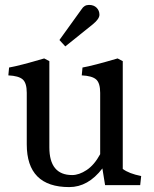

<svg xmlns="http://www.w3.org/2000/svg" viewBox="-20 -754 628 782"><path d="M89 -166V-376Q89 -416 72.5 -430.5Q56 -445 14 -447L17 -479Q58 -486 160 -516L181 -505V-154Q181 -41 274 -41Q302 -41 333 -61.5Q364 -82 388 -126V-376Q388 -416 371.5 -430.5Q355 -445 313 -447L316 -479Q357 -486 459 -516L480 -505V-66Q505 -47 555 -37L551 0H408L397 -68Q339 8 262 8Q89 8 89 -166ZM312 -716Q323 -734 342.5 -734Q362 -734 373.5 -722.5Q385 -711 385 -694Q385 -677 358 -655L246 -565L222 -591Z"/></svg>

Font: Cambo
Style: Regular
Weight: 400
Designer: Carolina Giovagnoli, Andres Torresi
Foundry: Carolina Giovagnoli, Andres Torresi
Version: Version 2.001